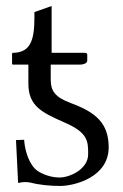

<svg xmlns="http://www.w3.org/2000/svg" viewBox="-20 -604 408 636"><path d="M74 -390V-327C74 -252 120 -231 192 -199C272 -165 272 -136 272 -93C272 -44 212 -16 177 -16C140 -16 106 -34 96 -45C70 -71 61 -119 60 -141L33 -140L40 2C49 0 58 -1 63 -1C70 -1 75 0 82 1C107 8 145 12 179 12C227 12 340 -17 340 -116C340 -196 297 -232 216 -262C162 -282 148 -302 148 -342V-390H246C255 -390 269 -394 269 -403V-423C269 -427 266 -429 261 -429H151V-584L94 -564V-545C94 -469 80 -430 23 -429C21 -429 20 -428 20 -425V-394C20 -391 21 -390 24 -390Z"/></svg>

Font: Libertinus Sans
Style: Regular
Weight: 400
Designer: Philipp H. Poll, Khaled Hosny
Foundry: Caleb Maclennan
Version: Version 7.050;RELEASE